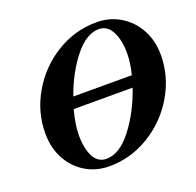

<svg xmlns="http://www.w3.org/2000/svg" viewBox="-120 -791 950 931"><g transform="rotate(-20 355.0 -325.0)"><path d="M710 -408Q710 -299 653 -201.5Q596 -104 499.5 -45Q403 14 292 14Q225 14 170.5 -18.5Q116 -51 84.5 -109Q53 -167 53 -242Q53 -351 109.5 -448.5Q166 -546 262 -605Q358 -664 470 -664Q537 -664 591.5 -631.5Q646 -599 678 -541Q710 -483 710 -408ZM242 -364H544Q559 -423 559 -473Q559 -540 536 -584.5Q513 -629 469 -629Q405 -629 343 -551.5Q281 -474 242 -364ZM527 -306H223Q203 -234 203 -176Q203 -109 225 -67Q247 -25 291 -25Q359 -25 423.5 -108.5Q488 -192 527 -306Z"/></g></svg>

Font: EB Garamond ExtraBold
Style: Italic
Weight: 800
Italic angle: -17.2°
Designer: Georg Duffner and Octavio Pardo
Foundry: Georg Duffner
Version: Version 1.000